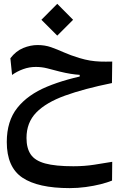

<svg xmlns="http://www.w3.org/2000/svg" viewBox="-20 -659 626 994"><path d="M340.8 314.9Q176.3 314.9 95.7 260.5Q15.1 206.1 15.1 76.2Q15.1 -32.2 69.6 -100.6Q124 -168.9 223.4 -210.2Q322.8 -251.5 457 -275.9L458.5 -247.1L392.6 -254.4V-271.5Q370.1 -272.9 345.2 -276.9Q320.3 -280.8 288.6 -288.6Q252 -298.3 223.9 -305.4Q195.8 -312.5 165.5 -312.5Q131.3 -312.5 99.9 -301Q68.4 -289.6 42.5 -271L33.7 -357.4Q62.5 -395 100.1 -410.4Q137.7 -425.8 174.8 -425.8Q212.4 -425.8 244.4 -414.6Q276.4 -403.3 310.8 -387.9Q345.2 -372.6 390.1 -358.9Q420.9 -349.6 446.3 -345.5Q471.7 -341.3 498.8 -340.3Q525.9 -339.4 561 -340.3L559.6 -229Q415.5 -199.7 316.9 -164.1Q218.3 -128.4 167.7 -76.4Q117.2 -24.4 117.2 55.2Q117.2 108.4 139.2 140.6Q161.1 172.9 214.1 187.3Q267.1 201.7 359.9 201.7Q417 201.7 467.5 193.8Q518.1 186 561 178.7L560.1 275.9Q536.6 285.6 501 294.7Q465.3 303.7 423.8 309.3Q382.3 314.9 340.8 314.9ZM276.4 -474.6 194.3 -556.6 276.4 -639.2 358.4 -556.6Z"/></svg>

Font: Cascadia Mono Medium
Style: Regular
Weight: 500
Monospace: yes
Designer: Aaron Bell
Foundry: Saja Typeworks
Version: Version 2407.024